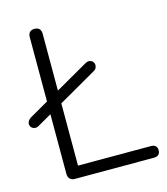

<svg xmlns="http://www.w3.org/2000/svg" viewBox="-122 -794 764 877"><g transform="rotate(-15 260.0 -355.0)"><path d="M123 0Q109 0 100.5 -8.5Q92 -17 92 -32V-678Q92 -694 100 -702Q108 -710 122 -710Q137 -710 145 -702Q153 -694 153 -678V-55H497Q512 -55 519.5 -48Q527 -41 527 -28Q527 -14 519.5 -7Q512 0 497 0ZM27 -277Q17 -271 8 -272Q-1 -273 -7 -278.5Q-13 -284 -14.5 -292Q-16 -300 -12 -308Q-8 -316 2 -323L307 -498Q318 -504 326.5 -503Q335 -502 341 -496.5Q347 -491 348.5 -483Q350 -475 346.5 -466.5Q343 -458 332 -452Z"/></g></svg>

Font: Nunito ExtraLight Light
Style: Regular
Weight: 300
Version: Version 3.602